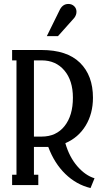

<svg xmlns="http://www.w3.org/2000/svg" viewBox="-20 -932 513 967"><path d="M354 -841.8 272 -750H215.8L278.8 -877.9Q293.9 -912.1 324.2 -912.1Q341.8 -912.1 353.5 -900.9Q365.2 -889.6 365.2 -873Q365.2 -856.4 354 -841.8ZM309.1 -210.9Q329.1 -141.1 369.6 -94.5Q410.2 -47.9 456.1 -34.2L436 15.1Q364.7 -2 309.3 -55.7Q253.9 -109.4 223.1 -191.9H209H150.9V-51.8H172.9V0H41V-51.8H63V-627.9H41V-680.2H189Q317.4 -680.2 382.8 -616Q448.2 -551.8 448.2 -439.9Q448.2 -359.9 411.4 -299.3Q374.5 -238.8 309.1 -210.9ZM150.9 -244.1H189.9Q263.2 -244.1 305.2 -297.1Q347.2 -350.1 347.2 -439.9Q347.2 -526.4 304.2 -577.1Q261.2 -627.9 189.9 -627.9H150.9Z"/></svg>

Font: Margherita Semibold
Style: Regular
Weight: 600
Designer: James Puckett
Foundry: Dunwich Type Founders
Version: Version 1.008;hotconv 1.0.109;makeotfexe 2.5.65596